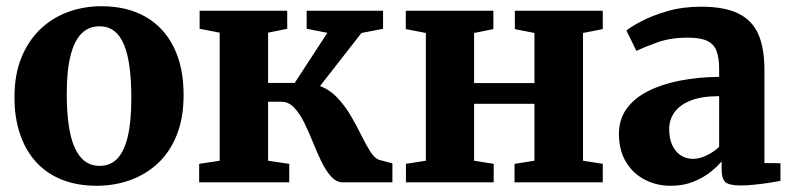

<svg xmlns="http://www.w3.org/2000/svg" viewBox="-20 -586 2548 617"><path d="M26.5 -273Q26.5 -347 49.2 -402Q72 -457 111 -493.5Q150 -530 200 -548Q250 -566 305.5 -566Q388.5 -566 447.8 -532Q507 -498 538.5 -434.2Q570 -370.5 570 -281.5Q570 -206 547.5 -150.8Q525 -95.5 485.8 -59.8Q446.5 -24 396.5 -6.5Q346.5 11 291 11Q229 11 180 -8.2Q131 -27.5 97 -64.2Q63 -101 44.8 -153.8Q26.5 -206.5 26.5 -273ZM300.5 -53Q334.5 -53 356.8 -76Q379 -99 390.5 -147Q402 -195 402 -270Q402 -325.5 396.5 -368.5Q391 -411.5 379 -441.2Q367 -471 347.2 -486.2Q327.5 -501.5 299 -501.5Q265.5 -501.5 242.2 -478.5Q219 -455.5 206.8 -407.8Q194.5 -360 194.5 -285Q194.5 -229 200.5 -186Q206.5 -143 219.2 -113.5Q232 -84 252 -68.5Q272 -53 300.5 -53Z M620 0V-59.5L686 -69.5V-481L621.5 -493.5V-551.5H903V-493.5L841.5 -481V-319.5H927L1032 -480.5L965.5 -493.5V-551.5H1211V-493.5L1141.5 -480L1008.5 -309.5Q1041 -297 1065.5 -270.5Q1090 -244 1108.5 -212Q1127 -180 1142 -149.5Q1157 -119 1170.8 -97.8Q1184.5 -76.5 1199.5 -72L1241 -61V0H1082.5Q1061 0 1044 -18.8Q1027 -37.5 1012.8 -67Q998.5 -96.5 985.2 -129.8Q972 -163 957.5 -192.2Q943 -221.5 925.2 -240.2Q907.5 -259 884.5 -259H841.5V-69.5L909.5 -59.5V0Z M1284.5 0V-59.5L1348.5 -69.5V-480L1284 -492.5V-551.5H1565.5V-492.5L1503.5 -480V-319H1697.5V-480L1634.5 -492.5V-551.5H1917V-492.5L1853.5 -480V-69.5L1917 -59.5V0H1633.5V-59.5L1697.5 -69.5V-252.5H1503.5V-69.5L1566.5 -59.5V0Z M2135 11Q2090 11 2052.2 -8.5Q2014.5 -28 1991.8 -65.2Q1969 -102.5 1969 -156Q1969 -202.5 1993.8 -236.8Q2018.5 -271 2062.8 -293.2Q2107 -315.5 2165.5 -327Q2224 -338.5 2291 -339V-364Q2291 -399 2283 -421.2Q2275 -443.5 2253.5 -454.2Q2232 -465 2190.5 -465Q2134 -465 2091.5 -449.5Q2049 -434 2025 -422.5L1993 -488Q2006 -499 2040.2 -517.2Q2074.5 -535.5 2124 -550Q2173.5 -564.5 2232.5 -564.5Q2309 -564.5 2353.5 -542.2Q2398 -520 2417.2 -475.5Q2436.5 -431 2436.5 -362.5V-62L2488 -61.5V-5Q2477 -2.5 2454.8 1Q2432.5 4.5 2407 7.2Q2381.5 10 2360.5 10Q2324 10 2311.5 -0.5Q2299 -11 2299 -42V-67.5Q2286.5 -52 2263.5 -33.5Q2240.5 -15 2208.2 -2Q2176 11 2135 11ZM2208 -75.5Q2227.5 -75.5 2251 -86.8Q2274.5 -98 2291 -114V-277Q2234 -277 2198.5 -262.5Q2163 -248 2146.8 -224.2Q2130.5 -200.5 2130.5 -172Q2130.5 -141 2140.2 -119.8Q2150 -98.5 2167.2 -87Q2184.5 -75.5 2208 -75.5Z"/></svg>

Font: Merriweather 28pt ExtraBold
Style: Regular
Weight: 800
Version: Version 2.100